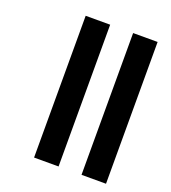

<svg xmlns="http://www.w3.org/2000/svg" viewBox="-135 -842 840 943"><g transform="rotate(20 285.0 -370.5)"><path d="M279 -741V0H151V-741ZM527 -741V0H399V-741Z"/></g></svg>

Font: Fz Poppins SemBd
Style: Regular
Weight: 600
Designer: Ninad Kale (Devanagari), Jonny Pinhorn (Latin)
Foundry: Indian Type Foundry
Version: Vit hóa bi Vntype.Com & FontZin.Com